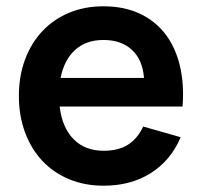

<svg xmlns="http://www.w3.org/2000/svg" viewBox="-20 -575 642 610"><path d="M309.5 -96Q356 -96 386.5 -115.2Q417 -134.5 435 -173L554 -139Q522.5 -65 459 -25Q395.5 15 309.5 15Q249 15 199.2 -5.8Q149.5 -26.5 114.2 -64.2Q79 -102 59.5 -154.5Q40 -207 40 -270Q40 -334 59.8 -386.5Q79.5 -439 115 -476.5Q150.5 -514 199.8 -534.5Q249 -555 308.5 -555Q373 -555 422.2 -532.5Q471.5 -510 504 -468.5Q536.5 -427 551 -368.2Q565.5 -309.5 560 -236.5H169.5Q177.5 -169.5 213.8 -132.8Q250 -96 309.5 -96ZM437.5 -327.5Q433 -385 399.2 -416.5Q365.5 -448 308.5 -448Q253.5 -448 218.8 -416.5Q184 -385 172.5 -327.5Z"/></svg>

Font: Vela Sans Bd
Style: Bold
Weight: 700
Designer: Principal design: Mikhail Sharanda - project Manrope.
Design modification: Ravid Balaliev
Foundry: Mikhail Sharanda
Version: Version 1.001